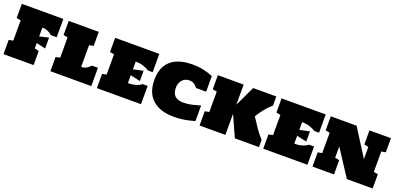

<svg xmlns="http://www.w3.org/2000/svg" viewBox="6 -1582 5085 2466"><g transform="rotate(20 2548.5 -348.5)"><path d="M17.6 0V-194.8L76.2 -206.1V-482.9L17.6 -494.1V-687.5H585.4V-437.5H503.9Q482.9 -459.5 448.2 -475.3Q413.6 -491.2 370.1 -491.2V-370.6L495.1 -399.4V-250.5L370.1 -279.8V-206.1L428.7 -193.4V0ZM658.7 0V-194.8L717.3 -206.1V-483.9L658.7 -495.1V-687.5H1069.8V-495.1L1010.7 -483.9V-187.5Q1053.7 -187.5 1084.7 -207Q1115.7 -226.6 1135.7 -250H1217.3V0Z M1293.5 0V-194.8L1352.1 -206.1V-482.9L1293.5 -494.1V-687.5H1897V-437.5H1830.1Q1797.4 -461.9 1750 -476.6Q1702.6 -491.2 1646 -491.2V-385.3L1781.2 -414.1V-274.9L1646 -304.2V-196.3Q1703.1 -196.3 1750.7 -210.4Q1798.3 -224.6 1830.1 -250H1897V0Z M2346.7 8.8Q2225.6 8.8 2136.5 -31Q2047.4 -70.8 1999 -151.1Q1950.7 -231.4 1950.7 -353Q1950.7 -474.6 1998.3 -552.7Q2045.9 -630.9 2134 -668.5Q2222.2 -706.1 2343.3 -706.1Q2430.7 -706.1 2500.7 -690.7Q2570.8 -675.3 2628.4 -649.4V-437H2490.2Q2471.7 -462.9 2445.1 -481.4Q2418.5 -500 2379.4 -500Q2317.9 -500 2281.5 -457.8Q2245.1 -415.5 2245.1 -353Q2245.1 -277.3 2283.7 -241Q2322.3 -204.6 2397 -204.6Q2459 -204.6 2514.9 -217.8Q2570.8 -231 2628.4 -248V-35.6Q2482.9 8.8 2346.7 8.8Z M2697.3 0V-194.8L2755.9 -206.1V-483.9L2697.3 -495.1V-687.5H3049.8V-413.1L3179.7 -687.5H3496.1V-563.5Q3444.8 -520 3402.3 -466.1Q3359.9 -412.1 3324.2 -354Q3366.2 -287.6 3411.4 -221.4Q3456.5 -155.3 3509.3 -99.6V0H3179.7L3049.8 -288.1V0Z M3567.9 0V-194.8L3626.5 -206.1V-482.9L3567.9 -494.1V-687.5H4171.4V-437.5H4104.5Q4071.8 -461.9 4024.4 -476.6Q3977.1 -491.2 3920.4 -491.2V-385.3L4055.7 -414.1V-274.9L3920.4 -304.2V-196.3Q3977.5 -196.3 4025.1 -210.4Q4072.8 -224.6 4104.5 -250H4171.4V0Z M4240.7 0V-194.8L4299.3 -206.1V-483.9L4240.7 -495.1V-687.5H4593.3L4828.1 -316.9V-482.9L4769.5 -495.1V-687.5H5063V-495.1L5004.4 -483.9V-206.1L5063 -194.8V0H4710.4L4475.6 -360.8V-206.1L4534.7 -195.3V0Z"/></g></svg>

Font: Holtwood One SC
Style: Regular
Weight: 400
Designer: Vernon Adams
Foundry: Vernon Adams
Version: Version 1.100; ttfautohint (v1.8.4.7-5d5b)